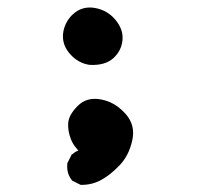

<svg xmlns="http://www.w3.org/2000/svg" viewBox="-20 -653 540 525"><path d="M198.7 -148.4 179.2 -158.2 177.2 -159.2 175.8 -161.1Q161.6 -179.7 164.1 -205.1V-207L165 -208.5L174.8 -228L175.8 -230L177.2 -231Q181.2 -234.4 185.3 -237.1Q189.5 -239.7 194.3 -241.2Q191.4 -244.6 189 -247.6Q186.5 -250.5 184.3 -253.4Q182.1 -256.3 180.2 -259.5Q178.2 -262.7 176.8 -265.9Q175.3 -269 173.8 -272.5Q165 -295.4 166.5 -316.9Q167.5 -328.6 174.1 -340.1Q180.7 -351.6 192.4 -363.3Q217.3 -388.7 257.3 -380.9Q270 -378.4 281.5 -373.3Q293 -368.2 303.2 -360.4Q313.5 -352.5 322.8 -342.3Q351.6 -310.5 341.3 -267.6Q332 -226.6 306.2 -200.2Q293.9 -187.5 281.7 -177.7Q269.5 -168 257.8 -161.6Q232.9 -147.5 203.1 -147.5H200.7ZM225.1 -475.6Q194.3 -480 172.4 -504.4Q149.9 -528.8 152.3 -559.6Q152.8 -564.9 153.8 -569.8Q154.8 -574.7 156.5 -579.3Q158.2 -584 160.4 -588.6Q162.6 -593.3 165.3 -597.4Q168 -601.6 171.4 -605.7Q174.8 -609.9 178.7 -613.3Q203.6 -637.2 239.3 -631.3Q273.9 -625 295.4 -599.1Q317.9 -572.3 314.9 -543Q312 -513.7 289.6 -493.7Q267.1 -473.6 226.1 -475.6H225.6Z"/></svg>

Font: NaikaiFont
Style: Bold
Weight: 700
Version: Version 1.89